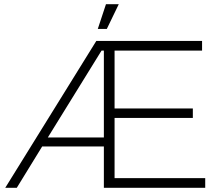

<svg xmlns="http://www.w3.org/2000/svg" viewBox="-20 -895 1062 915"><path d="M475 -240V-654H464L208 -240ZM526 -46H958V0H475V-197H181L60 0H5L439 -700H943V-654H526V-378H899V-333H526ZM446 -757 485 -875H546L489 -757Z"/></svg>

Font: Montserrat Z Light
Style: Regular
Weight: 300
Designer: Julieta Ulanovsky
Foundry: Julieta Ulanovsky
Version: Version 8.000